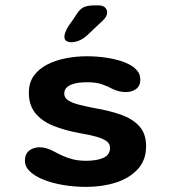

<svg xmlns="http://www.w3.org/2000/svg" viewBox="-20 -702 659 732"><path d="M309 10.5Q265.5 10.5 223.8 3.8Q182 -3 148.5 -16Q115 -29 95 -47.5Q75 -66 75 -89.5Q75 -114.5 91 -127.5Q107 -140.5 132 -140.5Q143.5 -140.5 156.5 -136.8Q169.5 -133 185 -125Q200.5 -116.5 218.5 -108.2Q236.5 -100 258.5 -94.5Q280.5 -89 308 -89Q350 -89 374.8 -100.5Q399.5 -112 399.5 -138.5Q399.5 -154.5 385.2 -164.5Q371 -174.5 345 -181.5Q319 -188.5 283.5 -194.5Q226 -205 182.5 -222.8Q139 -240.5 114.5 -271Q90 -301.5 90 -348.5Q90 -387 109.2 -413.5Q128.5 -440 160.5 -456.2Q192.5 -472.5 231.8 -480Q271 -487.5 310.5 -487.5Q348 -487.5 384.2 -482.2Q420.5 -477 450.2 -466.2Q480 -455.5 497.5 -438.8Q515 -422 515 -398Q515 -375 499.2 -363Q483.5 -351 459.5 -351Q446 -351 434 -354Q422 -357 409 -363Q394 -371.5 370.5 -380Q347 -388.5 312 -388.5Q297.5 -388.5 282.2 -386.8Q267 -385 254 -380.2Q241 -375.5 233 -367Q225 -358.5 225 -345Q225 -329.5 239.5 -319.8Q254 -310 279 -303.5Q304 -297 336.5 -290.5Q394.5 -281 439.8 -265.2Q485 -249.5 511 -221Q537 -192.5 537 -144.5Q537 -91.5 505.2 -57Q473.5 -22.5 421.8 -6Q370 10.5 309 10.5ZM250.5 -541Q241.5 -541 233.5 -545.5Q225.5 -550 225.5 -562.5Q225.5 -576.5 240 -601L265.5 -637.5Q281.5 -665.5 297 -673.5Q312.5 -681.5 341.5 -681.5H356Q371.5 -681.5 380 -673.8Q388.5 -666 388.5 -654.5Q388.5 -638 369 -621L313 -568Q295 -552 279.5 -546.5Q264 -541 250.5 -541Z"/></svg>

Font: Sono Monospace SemiBold
Style: Regular
Weight: 600
Designer: Tyler Finck
Foundry: Tyler Finck
Version: Version 2.112